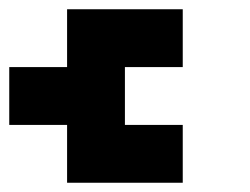

<svg xmlns="http://www.w3.org/2000/svg" viewBox="-20 -645 540 415"><path d="M0 -375V-500H125V-625H375V-500H250V-375H375V-250H125V-375Z"/></svg>

Font: GalmuriMono7 Regular
Style: Regular
Weight: 400
Designer: Lee Minseo (quiple)
Version: Version 2.399;hotconv 1.1.1;makeotfexe 2.6.0 DEVELOPMENT